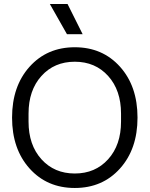

<svg xmlns="http://www.w3.org/2000/svg" viewBox="-20 -925 744 955"><path d="M577 -87Q490 10 352 10Q214 10 127 -87Q40 -184 40 -340Q40 -496 127 -593Q214 -690 352 -690Q490 -690 577 -593Q664 -496 664 -340Q664 -184 577 -87ZM122 -320Q122 -204 186 -133Q250 -62 352 -62Q454 -62 518 -133Q582 -204 582 -320V-360Q582 -476 518 -547Q454 -618 352 -618Q250 -618 186 -547Q122 -476 122 -360ZM228 -905H316L391 -755H313Z"/></svg>

Font: TASA Orbiter Display
Style: Regular
Weight: 400
Designer: Weizhong Zhang
Version: Version 1.000;Glyphs 3.1.2 (3151)